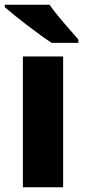

<svg xmlns="http://www.w3.org/2000/svg" viewBox="-25 -786 356 806"><path d="M183 -766H-5V-756C38 -718 139 -640 192 -606H304V-620C272 -657 214 -721 183 -766ZM240 0V-549H71V0Z"/></svg>

Font: Noto Sans Thai Looped ExtraBold
Style: Regular
Weight: 800
Designer: Cadson Demak Team
Foundry: Cadson Demak Co., Ltd.
Version: Version 1.001